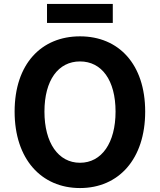

<svg xmlns="http://www.w3.org/2000/svg" viewBox="-20 -938 810 972"><path d="M385 14C581 14 715 -133 715 -373C715 -613 581 -754 385 -754C189 -754 54 -614 54 -373C54 -133 189 14 385 14ZM385 -114C275 -114 205 -215 205 -373C205 -532 275 -627 385 -627C495 -627 565 -532 565 -373C565 -215 495 -114 385 -114ZM218 -822H551V-918H218Z"/></svg>

Font: Kinto Sans
Style: Bold
Weight: 700
Designer: Authors: Ryoko NISHIZUKA  (kana & ideographs); Paul D. Hunt (Latin, Greek & Cyrillic); Wenlong ZHANG  (bopomofo); Sandol
Foundry: Adobe Systems Incorporated, ookami Inc.
Version: Version 0.001